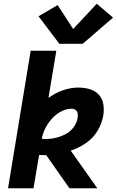

<svg xmlns="http://www.w3.org/2000/svg" viewBox="-20 -1006 624 1026"><path d="M23 0H159L189 -178Q203 -177 217 -177Q222 -177 227 -177L351 0H500L358 -201Q401 -215 439.5 -241.5Q478 -268 501.5 -307.5Q525 -347 532 -390Q537 -420 532 -450Q527 -480 507 -501Q487 -522 458 -530Q429 -538 399 -538Q357 -538 316 -523.5Q275 -509 239 -483L281 -735H144ZM224 -263Q213 -263 203 -265Q209 -294 222.5 -321Q236 -348 257 -371.5Q278 -395 306 -410Q334 -425 363 -425Q375 -425 384 -418.5Q393 -412 395 -400.5Q397 -389 395 -378Q391 -351 374 -327Q357 -303 331 -289.5Q305 -276 278 -269.5Q251 -263 224 -263ZM422 -772 584 -912 497 -986 371 -851 288 -979 186 -919 297 -772Z"/></svg>

Font: Iosevka Sparkle Extrabold
Style: Italic
Weight: 800
Italic angle: -9°
Designer: Belleve Invis
Foundry: Belleve Invis
Version: Version 4.5.0; ttfautohint (v1.8.3)